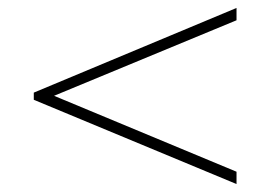

<svg xmlns="http://www.w3.org/2000/svg" viewBox="-20 -499 680 483"><path d="M116 -258 575 -67V-36L65 -248V-266L575 -479V-448Z"/></svg>

Font: Jost* Thin
Style: Regular
Weight: 200
Version: Version 3.7